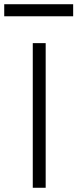

<svg xmlns="http://www.w3.org/2000/svg" viewBox="-101 -888 366 908"><path d="M245 -811H-81V-868H245ZM115 0H54V-684H115Z"/></svg>

Font: Bellota
Style: Regular
Weight: 400
Designer: Kemie Guaida
Foundry: Kemie Guaida
Version: Version 1.000;PS 002.000;hotconv 1.0.70;makeotf.lib2.5.58329